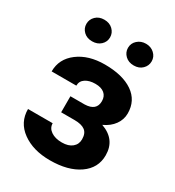

<svg xmlns="http://www.w3.org/2000/svg" viewBox="-177 -835 869 951"><g transform="rotate(30 257.0 -360.0)"><path d="M33.7 0ZM331.5 -372.6Q331.5 -400.4 313.2 -415.8Q294.9 -431.2 261.2 -431.2Q226.6 -431.2 204.8 -416.7Q183.1 -402.3 183.1 -376H42Q42 -447.8 101.6 -492.7Q161.1 -537.6 253.9 -537.6Q356 -537.6 414.3 -497.6Q472.7 -457.5 472.7 -383.8Q472.7 -348.6 451.4 -319.1Q430.2 -289.6 391.6 -272Q481.9 -240.2 481.9 -149.4Q481.9 -76.7 419.7 -33.4Q357.4 9.8 253.9 9.8Q157.7 9.8 95.7 -35.2Q33.7 -80.1 33.7 -156.2H174.8Q174.8 -129.4 198.7 -112.8Q222.7 -96.2 261.2 -96.2Q298.8 -96.2 319.8 -113.8Q340.8 -131.3 340.8 -159.7Q340.8 -194.3 320.8 -209.2Q300.8 -224.1 260.7 -224.1H184.1V-315.9H265.6Q331.5 -317.9 331.5 -372.6ZM208.5 -666.5Q208.5 -640.6 189.5 -622.8Q170.4 -605 140.6 -605Q110.4 -605 91.8 -623Q73.2 -641.1 73.2 -666.5Q73.2 -691.9 91.8 -710.2Q110.4 -728.5 140.6 -728.5Q170.9 -728.5 189.7 -710.2Q208.5 -691.9 208.5 -666.5ZM311 -666.5Q311 -692.9 330.8 -710.7Q350.6 -728.5 378.9 -728.5Q407.7 -728.5 427 -710.4Q446.3 -692.4 446.3 -666.5Q446.3 -641.1 427.7 -622.8Q409.2 -604.5 378.9 -604.5Q348.6 -604.5 329.8 -622.8Q311 -641.1 311 -666.5Z"/></g></svg>

Font: Roboto-o
Style: o-Bold
Weight: 700
Designer: Google
Version: Version 2.134; 2016; ttfautohint (v1.6)